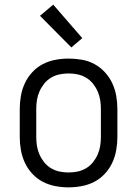

<svg xmlns="http://www.w3.org/2000/svg" viewBox="-20 -794 590 826"><path d="M275 12Q246 12 217.5 6.5Q189 1 164 -12Q139 -25 119 -46.5Q99 -68 87 -94Q75 -120 70 -148Q65 -176 65 -205V-325Q65 -354 70 -382Q75 -410 87 -436Q99 -462 119 -483.5Q139 -505 164 -518Q189 -531 217.5 -536.5Q246 -542 275 -542Q304 -542 332.5 -537Q361 -532 386 -518.5Q411 -505 431 -483.5Q451 -462 463 -436Q475 -410 480 -382Q485 -354 485 -325V-205Q485 -176 480 -148Q475 -120 463 -94Q451 -68 431 -46.5Q411 -25 386 -12Q361 1 332.5 6.5Q304 12 275 12ZM275 -52Q295 -52 314 -56Q333 -60 350 -70Q367 -80 379.5 -95.5Q392 -111 400 -129Q408 -147 411 -166Q414 -185 414 -205V-325Q414 -345 411 -364Q408 -383 400 -401Q392 -419 379.5 -434.5Q367 -450 350 -460Q333 -470 314 -474Q295 -478 275 -478Q255 -478 236 -474Q217 -470 200 -460Q183 -450 170.5 -434.5Q158 -419 150 -401Q142 -383 139 -364Q136 -345 136 -325V-205Q136 -185 139 -166Q142 -147 150 -129Q158 -111 170.5 -95.5Q183 -80 200 -70Q217 -60 236 -56Q255 -52 275 -52ZM287 -590 152 -726 209 -774 334 -630Z"/></svg>

Font: Lode
Style: Regular
Weight: 400
Monospace: yes
Designer: Belleve Invis
Foundry: Belleve Invis
Version: Version 29.2.0; ttfautohint (v1.8.3)